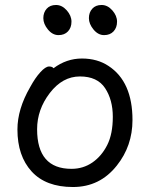

<svg xmlns="http://www.w3.org/2000/svg" viewBox="-20 -727 602 771"><path d="M273 24Q164 24 107 -38.5Q50 -101 50 -207Q50 -289 101 -377Q121 -414 142 -437Q163 -460 177 -460Q190 -460 195 -453Q247 -492 309 -492Q371 -492 416 -462Q512 -399 512 -245Q512 -141 449 -62Q381 24 273 24ZM267 -49Q314 -49 351 -74.5Q388 -100 410.5 -144.5Q433 -189 433 -258Q433 -326 402 -373Q371 -420 301 -420Q231 -420 180 -353.5Q129 -287 129 -208Q129 -49 267 -49ZM215 -586Q191 -586 172.5 -608.5Q154 -631 154 -654Q154 -677 167.5 -692Q181 -707 205 -707Q229 -707 248 -685.5Q267 -664 267 -640Q267 -616 253 -601Q239 -586 215 -586ZM398 -586Q374 -586 355.5 -608.5Q337 -631 337 -654Q337 -677 350.5 -692Q364 -707 388 -707Q412 -707 431 -685.5Q450 -664 450 -640Q450 -616 436 -601Q422 -586 398 -586Z"/></svg>

Font: LXGW WenKai TC
Style: Bold
Weight: 700
Designer: LXGW / Fontworks Inc.
Foundry: LXGW / Fontworks Inc.
Version: Version 1.330;April 28, 2024